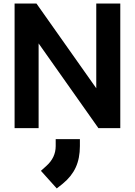

<svg xmlns="http://www.w3.org/2000/svg" viewBox="-20 -720 758 1079"><path d="M62 -700H185L521 -224V-700H656V0H533L197 -476V0H62ZM210 240 240 213Q293 166 293 101V62H429V101Q429 170 405.5 221Q382 272 333 312L299 339Z"/></svg>

Font: Bai Jamjuree
Style: Bold
Weight: 700
Designer: Katatrad Aksorn Co.,Ltd.
Foundry: Cadson Demak Co.,Ltd.
Version: Version 1.000; ttfautohint (v1.6)